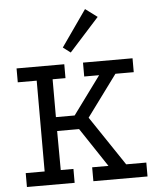

<svg xmlns="http://www.w3.org/2000/svg" viewBox="-58 -901 784 950"><g transform="rotate(-5 334.5 -426.0)"><path d="M37 -589H274V-520H210V-332H303L441 -520H367V-589H613V-520H522L371 -315L536 -69H636V0H367V-69H448L319 -263H210L211 -69H274V0H37V-69H131V-520H37ZM400 -852 459 -808 311 -644 274 -672Z"/></g></svg>

Font: Podkova
Style: Regular
Weight: 400
Designer: Ilya Yudin
Foundry: Cyreal (www.cyreal.org)
Version: Version 2.103